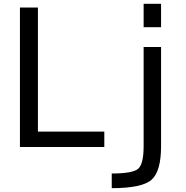

<svg xmlns="http://www.w3.org/2000/svg" viewBox="-20 -772 980 1011"><path d="M179.7 -732.4V-79.1H529.3V2H85V-732.4ZM736.3 -524.4H828.1V-2Q828.1 129.9 778.3 174.3Q728.5 218.8 568.4 218.8V141.6Q679.7 141.6 708 116.2Q736.3 90.8 736.3 -2ZM736.3 -628.9V-752H828.1V-628.9Z"/></svg>

Font: Gen Shin Gothic Regular
Style: Regular
Weight: 400
Designer: [Source Han Sans]
Ryoko NISHIZUKA  (kana & ideographs); Paul D. Hunt (Latin, Greek & Cyrillic); Wenlong ZHANG  (bopomofo
Version: Version 1.002.20150607